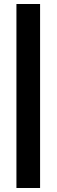

<svg xmlns="http://www.w3.org/2000/svg" viewBox="-20 -738 282 958"><path d="M62 200V-718H180V200Z"/></svg>

Font: Montagu Slab 16pt
Style: Bold
Weight: 700
Designer: Florian Karsten
Foundry: Florian Karsten
Version: Version 1.000; ttfautohint (v1.8.3)